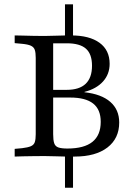

<svg xmlns="http://www.w3.org/2000/svg" viewBox="-20 -738 630 905"><path d="M286.3 146.8V-16.1H324.2V146.8ZM286.3 -558.9V-717.7H324.2V-558.9ZM291.9 0Q275 0 246.4 -1.2Q217.7 -2.4 190.3 -2.4Q165.3 -2.4 138.7 -2Q112.1 -1.6 88.7 -1.2Q65.3 -0.8 49.2 0V-36.3L83.9 -39.5Q111.3 -42.7 125.4 -48.8Q139.5 -54.8 144 -68.1Q148.4 -81.5 148.4 -105.6V-465.3Q148.4 -489.5 144 -502.8Q139.5 -516.1 125.4 -522.6Q111.3 -529 83.9 -531.5L49.2 -534.7V-571Q65.3 -571 88.7 -570.2Q112.1 -569.4 138.7 -569Q165.3 -568.5 190.3 -568.5Q217.7 -568.5 246.4 -569.8Q275 -571 291.9 -571H315.3Q401.6 -571 449.2 -536.3Q496.8 -501.6 496.8 -437.1Q496.8 -388.7 465.7 -354Q434.7 -319.4 378.2 -304.8V-303.2Q458.1 -294.4 500 -257.7Q541.9 -221 541.9 -160.5Q541.9 -85.5 486.3 -42.7Q430.6 0 332.3 0ZM297.6 -37.9Q376.6 -37.9 415.7 -69.4Q454.8 -100.8 454.8 -163.7Q454.8 -221.8 419 -250Q383.1 -278.2 311.3 -278.2H213.7V-314.5H294.4Q354 -314.5 383.9 -343.1Q413.7 -371.8 413.7 -428.2Q413.7 -483.1 385.1 -508.5Q356.5 -533.9 295.2 -533.9H230.6V-105.6Q230.6 -77.4 235.5 -62.9Q240.3 -48.4 254.8 -43.1Q269.4 -37.9 297.6 -37.9Z"/></svg>

Font: Playfair 9pt
Style: Regular
Weight: 400
Designer: Claus Eggers Sørensen
Foundry: Claus Eggers Sørensen
Version: Version 2.203